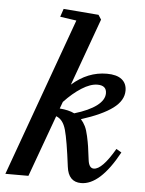

<svg xmlns="http://www.w3.org/2000/svg" viewBox="-58 -768 622 822"><g transform="rotate(5 253.0 -357.0)"><path d="M-4.9 0 240.7 -680.2 170.4 -690.4 182.1 -725.1 333 -712.9 345.7 -693.4 241.2 -404.8Q309.1 -464.8 391.1 -464.8Q433.1 -464.8 454.8 -447.8Q476.6 -430.7 476.6 -399.4Q476.6 -356.9 431.9 -323.5Q387.2 -290 296.9 -261.2Q308.1 -249 315.9 -233.2Q323.7 -217.3 329.3 -191.2Q335 -165 337.6 -147.5Q340.3 -129.9 345.2 -89.8Q349.6 -55.2 370.1 -55.2Q405.8 -55.2 459.5 -147.5L481.9 -134.3Q402.8 11.2 321.3 11.2Q266.6 11.2 258.8 -53.7Q244.6 -167 232.4 -210.4Q220.2 -253.9 190.4 -264.6L94.2 0ZM355 -414.6Q324.7 -414.6 287.4 -390.9Q250 -367.2 213.4 -328.1L202.6 -298.8Q241.7 -295.9 266.1 -283.7Q328.1 -302.2 361.1 -327.1Q394 -352.1 394 -380.9Q394 -414.6 355 -414.6Z"/></g></svg>

Font: Elstob 6pt SemiBold
Style: Italic
Weight: 600
Italic angle: -20°
Designer: Peter S. Baker
Version: Version 1.015